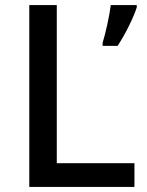

<svg xmlns="http://www.w3.org/2000/svg" viewBox="-20 -734 576 754"><path d="M517 -705Q508 -676 486.5 -632.5Q465 -589 442 -554H383V-566Q392 -595 401.5 -638.5Q411 -682 415 -714H517ZM95 0V-714H203V-93H508V0Z"/></svg>

Font: Noto Sans Medium
Style: Regular
Weight: 500
Designer: Monotype Design Team
Foundry: Monotype Imaging Inc.
Version: Version 2.007